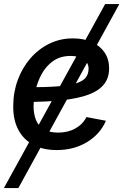

<svg xmlns="http://www.w3.org/2000/svg" viewBox="-26 -748 624 972"><path d="M-6.3 204.1 506.3 -727.5H578.1L66.9 204.1ZM261.2 11.7Q192.9 11.7 143.3 -14.4Q93.8 -40.5 67.1 -90.3Q40.5 -140.1 41 -210Q41 -281.2 64 -343.3Q86.9 -405.3 127.9 -452.6Q168.9 -500 223.9 -526.9Q278.8 -553.7 342.8 -553.7Q397.5 -553.7 438.7 -535.2Q480 -516.6 503.2 -482.7Q526.4 -448.7 526.4 -401.4Q526.4 -354 500.5 -321.3Q474.6 -288.6 422.1 -269Q369.6 -249.5 289.6 -240.7Q209.5 -231.9 101.1 -231.9L114.3 -306.2Q205.1 -306.2 264.9 -310.8Q324.7 -315.4 359.1 -326.2Q393.6 -336.9 408 -355.2Q422.4 -373.5 422.4 -400.4Q422.4 -430.2 397.9 -447.5Q373.5 -464.8 332 -464.8Q279.8 -464.8 243.9 -439.7Q208 -414.6 186 -375Q164.1 -335.4 154.1 -291.3Q144 -247.1 144 -209Q144 -172.4 155.5 -142.1Q167 -111.8 194.6 -94.2Q222.2 -76.7 268.6 -76.7Q317.9 -76.7 355.5 -97.7Q393.1 -118.7 411.6 -155.3L510.3 -136.7Q481 -68.8 414.6 -28.6Q348.1 11.7 261.2 11.7Z"/></svg>

Font: Inter 16pt Medium
Style: Italic
Weight: 500
Italic angle: -9.3988°
Version: Version 4.001;git-66647c0bb